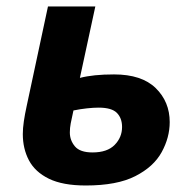

<svg xmlns="http://www.w3.org/2000/svg" viewBox="-20 -566 603 596"><path d="M246.1 9.8Q174.8 9.8 131.8 -11.2Q88.9 -32.2 69.8 -68.4Q50.8 -104.5 50.8 -149.9Q50.8 -168 54 -189.5Q57.1 -210.9 63 -237.8L128.9 -545.9H275.9L228 -324.2Q249 -329.6 275.1 -332.3Q301.3 -335 334 -335Q419.9 -335 463.4 -292.5Q506.8 -250 506.8 -187Q506.8 -139.2 481.9 -93.8Q457 -48.3 400.1 -19.3Q343.3 9.8 246.1 9.8ZM267.1 -92.8Q313 -92.8 335.9 -116.2Q358.9 -139.6 358.9 -171.9Q358.9 -199.2 342.8 -215.6Q326.7 -231.9 286.1 -231.9Q270.5 -231.9 250 -229.7Q229.5 -227.5 208 -223.1Q202.1 -196.8 199.5 -182.9Q196.8 -168.9 196.8 -154.8Q196.8 -130.4 212.6 -111.6Q228.5 -92.8 267.1 -92.8Z"/></svg>

Font: Open Sans
Style: Bold Italic
Weight: 700
Italic angle: -12°
Designer: Monotype Design Team
Foundry: Monotype Imaging Inc.
Version: Version 3.003; ttfautohint (v1.8.4)